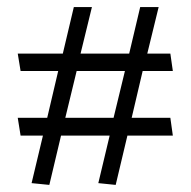

<svg xmlns="http://www.w3.org/2000/svg" viewBox="-20 -522 537 541"><path d="M375 -502 344 -371H207L239 -502H188L157 -371H30L38 -322H144L113 -190H30L38 -140H101L69 -6L119 -1L152 -140H289L257 -6L306 -1L339 -140H467L460 -190H351L382 -322H467L460 -371H395L427 -502ZM332 -322 300 -190H164L196 -322Z"/></svg>

Font: Catamaran Thin Light
Style: Regular
Weight: 300
Version: Version 2.000